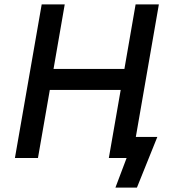

<svg xmlns="http://www.w3.org/2000/svg" viewBox="-20 -720 793 875"><path d="M598 -700 547 -406H224L275 -700H170L48 0H153L207 -310H530L476 0H557L506 135H604L697 -96H599L704 -700Z"/></svg>

Font: Fixel Display Medium
Style: Italic
Weight: 500
Italic angle: -10°
Designer: AlfaBravo + MacPaw
Foundry: Kyrylo Tkachov, Marchela Mozhyna, Serhii Makarenko, Maria Weinstein, Zakhar Kryvoshyya
Version: Version 1.210;Glyphs 3.2 (3217)